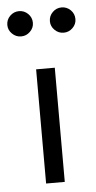

<svg xmlns="http://www.w3.org/2000/svg" viewBox="-61 -634 332 665"><g transform="rotate(-5 104.5 -301.5)"><path d="M-13.7 -558.6Q-13.7 -577.1 -0.5 -590.1Q12.7 -603 30.8 -603Q48.8 -603 62 -590.1Q75.2 -577.1 75.2 -558.6Q75.2 -541 62 -528.1Q48.8 -515.1 30.8 -515.1Q12.7 -515.1 -0.5 -528.1Q-13.7 -541 -13.7 -558.6ZM134.3 -558.6Q134.3 -577.1 147.5 -590.1Q160.6 -603 178.7 -603Q196.8 -603 210 -590.1Q223.1 -577.1 223.1 -558.6Q223.1 -541 210 -528.1Q196.8 -515.1 178.7 -515.1Q160.6 -515.1 147.5 -528.1Q134.3 -541 134.3 -558.6ZM72.3 0V-397H137.2V0Z"/></g></svg>

Font: Now
Style: Regular
Weight: 400
Designer: Alfredo Marco Pradil
Foundry: Alfredo Marco Pradil
Version: Version 1.200;hotconv 1.0.109;makeotfexe 2.5.65596